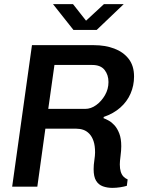

<svg xmlns="http://www.w3.org/2000/svg" viewBox="-20 -905 708 931"><path d="M525 6Q500 6 479 -1.5Q458 -9 446 -28.5Q434 -48 434 -85Q434 -105 437.5 -128Q441 -151 441 -166Q441 -199 433.5 -221Q426 -243 413 -256.5Q400 -270 384 -275.5Q368 -281 350 -281H200L161 0H39L135 -686H436Q490 -686 534 -669.5Q578 -653 604 -619.5Q630 -586 630 -534Q630 -490 613 -451Q596 -412 563 -383Q530 -354 483 -338L482 -332Q493 -328 507.5 -320Q522 -312 535.5 -297Q549 -282 558.5 -257.5Q568 -233 568 -196Q568 -176 564.5 -149Q561 -122 561 -108Q561 -87 565.5 -72.5Q570 -58 578.5 -49Q587 -40 599 -35L595 -4Q582 0 563 3Q544 6 525 6ZM214 -377H393Q421 -377 446.5 -395.5Q472 -414 489 -443.5Q506 -473 506 -507Q506 -542 487 -566Q468 -590 427 -590H244ZM336 -760 237 -885H334L412 -786H377L484 -885H580L449 -760Z"/></svg>

Font: Chivo Medium Medium
Style: Italic
Weight: 500
Italic angle: -8.05°
Version: Version 2.002